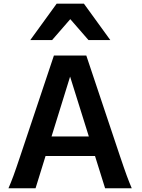

<svg xmlns="http://www.w3.org/2000/svg" viewBox="-20 -1011 765 1031"><path d="M256.8 -278.3H457L356.4 -599.6ZM490.2 -173.3H224.6L170.9 0H25.4Q31.7 -14.6 38.3 -30.8Q44.9 -46.9 52.2 -66.9Q59.6 -86.9 68.4 -112.8Q77.1 -138.7 88.9 -173.3L269.5 -712.9H443.4L624 -173.3Q635.7 -139.2 644.5 -113.3Q653.3 -87.4 660.9 -67.1Q668.5 -46.9 674.8 -30.8Q681.2 -14.6 687.5 0H544.4ZM455.1 -795.9 357.4 -908.2 259.8 -795.9H142.6L284.2 -991.2H430.7L572.3 -795.9Z"/></svg>

Font: Andika New Basic
Style: Bold
Weight: 700
Designer: Victor Gaultney, Annie Olsen, Pablo Ugerman
Foundry: SIL International
Version: Version 5.500; ttfautohint (v1.8.3)